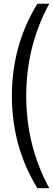

<svg xmlns="http://www.w3.org/2000/svg" viewBox="-20 -802 288 1018"><path d="M43 -293Q43 -562 178.2 -782.2H241.2Q119.1 -558.1 119.1 -293Q119.1 -28.3 241.2 195.8H178.2Q43 -24.4 43 -293Z"/></svg>

Font: Creato Display
Style: Regular
Weight: 400
Version: Version 1.000